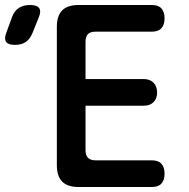

<svg xmlns="http://www.w3.org/2000/svg" viewBox="-136 -750 756 770"><path d="M207 -433H440Q465 -433 479.5 -418.5Q494 -404 494 -379Q494 -354 479.5 -340Q465 -326 440 -326H207V-147Q207 -127 217 -117Q227 -107 247 -107H473Q499 -107 511.5 -93Q524 -79 524 -53Q524 -28 511.5 -14Q499 0 473 0H180Q135 0 113.5 -21.5Q92 -43 92 -88V-642Q92 -687 113.5 -708.5Q135 -730 180 -730H473Q499 -730 511.5 -716Q524 -702 524 -677Q524 -651 511.5 -637Q499 -623 473 -623H247Q226 -623 216.5 -613Q207 -603 207 -583ZM-6 -617Q-16 -593 -33 -581.5Q-50 -570 -76 -570Q-103 -570 -111.5 -582Q-120 -594 -111 -618L-89 -678Q-80 -705 -61.5 -717.5Q-43 -730 -16 -730Q12 -730 21 -717.5Q30 -705 19 -679Z"/></svg>

Font: Maple Mono NL SemiBold
Style: Regular
Weight: 600
Monospace: yes
Designer: subframe7536
Version: Version 7.000